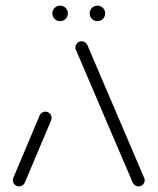

<svg xmlns="http://www.w3.org/2000/svg" viewBox="-20 -666 563 686"><path d="M48.1 0Q38.9 0 32.4 -6.5Q25.9 -13 25.9 -22.2Q25.9 -26.7 27.8 -31.1L121.9 -254.1Q124.8 -260 130.2 -263.5Q135.6 -267 142.2 -267Q151.5 -267 158 -260.6Q164.4 -254.1 164.4 -244.8Q164.4 -240.4 162.6 -235.9L68.5 -13Q65.6 -7 60.2 -3.5Q54.8 0 48.1 0ZM497 -22.2Q497 -13 490.6 -6.5Q484.1 0 474.8 0Q468.1 0 462.8 -3.5Q457.4 -7 454.4 -13L251.5 -487.4Q249.3 -491.5 249.3 -496.3Q249.3 -505.6 255.7 -512Q262.2 -518.5 271.5 -518.5Q278.1 -518.5 283.5 -515Q288.9 -511.5 291.9 -505.6L494.8 -31.1Q497 -27.4 497 -22.2ZM300.4 -618.1Q300.4 -629.6 308.5 -637.8Q316.7 -645.9 328.1 -645.9Q339.6 -645.9 347.8 -637.8Q355.9 -629.6 355.9 -618.1Q355.9 -606.7 347.8 -598.5Q339.6 -590.4 328.1 -590.4Q316.7 -590.4 308.5 -598.5Q300.4 -606.7 300.4 -618.1ZM167 -618.1Q167 -629.6 175.2 -637.8Q183.3 -645.9 194.8 -645.9Q206.3 -645.9 214.4 -637.8Q222.6 -629.6 222.6 -618.1Q222.6 -606.7 214.4 -598.5Q206.3 -590.4 194.8 -590.4Q183.3 -590.4 175.2 -598.5Q167 -606.7 167 -618.1Z"/></svg>

Font: 26F Galaxy Hebrew
Style: Regular
Weight: 400
Designer: C₂₉H₂₅N₃O₅
Version: Version 1.000